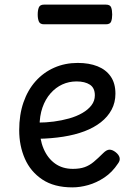

<svg xmlns="http://www.w3.org/2000/svg" viewBox="-20 -791 566 830"><path d="M293 19Q214 19 163 -15Q112 -49 87.5 -105Q63 -161 63 -228Q63 -295 81.5 -348.5Q100 -402 134 -440Q168 -478 214.5 -498.5Q261 -519 316 -519Q365 -519 401.5 -504.5Q438 -490 458.5 -460.5Q479 -431 479 -386Q479 -348 462.5 -317Q446 -286 416 -262.5Q386 -239 345 -223.5Q304 -208 253 -200Q202 -192 145 -191V-261Q178 -261 212.5 -265.5Q247 -270 279 -279Q311 -288 336 -302.5Q361 -317 375.5 -336Q390 -355 390 -379Q390 -411 368.5 -425Q347 -439 311 -439Q278 -439 249.5 -426Q221 -413 198.5 -387.5Q176 -362 163.5 -326Q151 -290 151 -244Q151 -189 168.5 -148Q186 -107 218 -84Q250 -61 295 -61Q325 -61 346 -68.5Q367 -76 385.5 -91.5Q404 -107 426 -129Q441 -144 453.5 -144Q466 -144 480 -133Q494 -122 497 -109.5Q500 -97 490 -84Q465 -46 431 -23.5Q397 -1 361.5 9Q326 19 293 19ZM170 -686Q153 -686 148 -698Q143 -710 143 -728Q143 -747 148 -759Q153 -771 170 -771H438Q456 -771 460.5 -759Q465 -747 465 -728Q465 -710 460.5 -698Q456 -686 438 -686Z"/></svg>

Font: Playwrite US Modern
Style: Regular
Weight: 400
Designer: Veronika Burian, José Scaglione
Foundry: TypeTogether
Version: Version 1.002